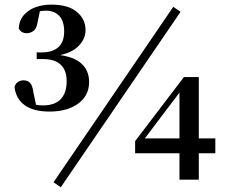

<svg xmlns="http://www.w3.org/2000/svg" viewBox="-20 -771 972 824"><path d="M192.9 -292.2Q123.4 -292.2 85.6 -319.8Q47.8 -347.4 42.2 -398.7Q47.6 -413.6 57.9 -420Q68.2 -426.3 80.1 -426.3Q97.7 -426.3 108.6 -415.7Q119.5 -405.2 123.5 -373.9L137.1 -310.4L106.3 -331.5Q121.1 -324.5 134 -321.6Q146.8 -318.6 163.9 -318.6Q214.7 -318.6 240.4 -345.3Q266.1 -371.9 266.1 -423.5Q266.1 -468.9 240.7 -493.2Q215.4 -517.5 164.5 -517.5H137.4V-546.2H161.5Q204.5 -546.2 230 -568.1Q255.4 -590 255.4 -636.7Q255.4 -680.1 234.4 -702.7Q213.4 -725.2 176.7 -725.2Q163.6 -725.2 148.7 -722.6Q133.8 -720 115.6 -713.4L153 -731.5L140.2 -670.5Q136.2 -647.1 123.1 -637.8Q109.9 -628.5 94.3 -628.5Q71.6 -628.5 60.3 -648.2Q62.6 -684 82.7 -706.8Q102.8 -729.6 133.7 -740.4Q164.6 -751.2 199.7 -751.2Q272.5 -751.2 309.8 -720.1Q347.1 -688.9 347.1 -641.4Q347.1 -601.3 312.6 -569.2Q278 -537.1 202.3 -528.9L200.8 -538.4Q286.3 -533.2 324.3 -502.6Q362.4 -472 362.4 -418.8Q362.4 -360.6 315.6 -326.4Q268.8 -292.2 192.9 -292.2ZM750.2 0V-137.1V-157.4V-381.8H740.5L782 -415.2L684.8 -287.3L588.1 -159.1L594.3 -191.6V-176.9H904.1V-113.3H559.9V-165.3L769.3 -440.2H833.2V0ZM240.9 32.6 209.6 11.2 723.7 -741.7 755 -720.3Z"/></svg>

Font: Noto Serif KR ExtraLight
Style: Regular
Weight: 200
Designer: Ryoko NISHIZUKA 西塚涼子 (kana & ideographs); Frank Grießhammer (Latin, Greek & Cyrillic); Wenlong ZHANG 张文龙 (bopomofo); San
Foundry: Adobe
Version: Version 2.002-H1;hotconv 1.1.0;makeotfexe 2.6.0